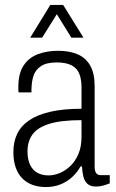

<svg xmlns="http://www.w3.org/2000/svg" viewBox="-20 -743 468 775"><path d="M165 12Q136 12 112 3.5Q88 -5 70.5 -22.5Q53 -40 43.5 -66.5Q34 -93 34 -129Q34 -171 49.5 -203Q65 -235 98 -257.5Q131 -280 183.5 -292Q236 -304 309 -304V-390Q309 -423 300 -445.5Q291 -468 268.5 -479.5Q246 -491 209 -491Q167 -491 144.5 -475.5Q122 -460 114.5 -435Q107 -410 107 -379V-370H55Q54 -375 54 -379.5Q54 -384 54 -391Q54 -447 75.5 -479Q97 -511 133.5 -524.5Q170 -538 215 -538Q260 -538 293 -524Q326 -510 344 -478.5Q362 -447 362 -396V-71Q362 -52 368.5 -44Q375 -36 386 -36H423V-3Q411 2 396.5 6Q382 10 367 10Q345 10 333 -1Q321 -12 316.5 -30.5Q312 -49 311 -71H305Q291 -46 270.5 -27.5Q250 -9 223.5 1.5Q197 12 165 12ZM176 -35Q198 -35 221 -44.5Q244 -54 264 -73Q284 -92 296.5 -121.5Q309 -151 309 -190V-258Q226 -258 178.5 -243Q131 -228 111 -200Q91 -172 91 -132Q91 -99 101.5 -77.5Q112 -56 131 -45.5Q150 -35 176 -35ZM102 -591 183 -723H235L317 -591H268L195 -709H224L150 -591Z"/></svg>

Font: Archivo Condensed ExtraLight
Style: Regular
Weight: 250
Width: 3
Designer: Hector Gatti
Foundry: Omnibus-Type
Version: Version 2.001